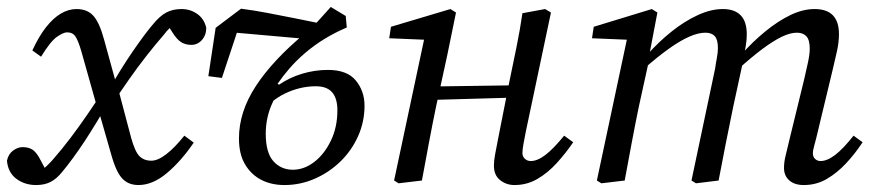

<svg xmlns="http://www.w3.org/2000/svg" viewBox="-38 -519 2511 552"><path d="M360 13Q341 13 327 5Q313 -3 303 -20Q293 -37 284 -67L247 -196L245 -197L196 -371Q187 -402 179 -414Q171 -426 155 -426Q144 -426 125.5 -413Q107 -400 80 -356L55 -374Q74 -415 94.5 -441Q115 -467 137 -480Q159 -493 182 -493Q213 -493 230.5 -473.5Q248 -454 261 -406L297 -275L299 -274L339 -123Q350 -83 363 -70Q376 -57 397 -57Q416 -57 440.5 -76Q465 -95 492 -129L519 -109Q483 -56 442 -21.5Q401 13 360 13ZM-18 -57Q-14 -76 -0.5 -86Q13 -96 27 -96Q45 -96 56.5 -88Q68 -80 80 -56L104 -11L74 -15L80 -27Q89 -35 97 -42.5Q105 -50 113 -59Q141 -91 165.5 -123.5Q190 -156 214 -191Q238 -226 262 -263L278 -233Q239 -164 205 -112.5Q171 -61 141 -25Q125 -5 107.5 4Q90 13 66 13Q33 13 9 -5Q-15 -23 -18 -57ZM287 -223 270 -252Q309 -321 343.5 -371Q378 -421 400 -447Q421 -473 440 -483Q459 -493 484 -493Q509 -493 529 -479Q549 -465 555 -439Q555 -418 542.5 -404Q530 -390 512 -390Q495 -390 482.5 -398Q470 -406 457 -427L434 -463L474 -459L468 -454Q459 -447 450 -438.5Q441 -430 433 -419Q407 -389 382 -357Q357 -325 333.5 -291.5Q310 -258 287 -223Z M600 -295 561 -300 582 -439 655 -494Q694 -489 732.5 -481.5Q771 -474 809.5 -466.5Q848 -459 886 -451L855 -406L606 -428L656 -464ZM780 13Q742 13 713 -2Q684 -17 666.5 -46.5Q649 -76 649 -121Q649 -159 661 -196.5Q673 -234 697.5 -271.5Q722 -309 757.5 -347Q793 -385 839 -423L857 -425L859 -439L913 -499L956 -473L959 -440Q924 -425 894 -406.5Q864 -388 839 -366.5Q814 -345 794.5 -322.5Q775 -300 760 -278L773 -271Q758 -250 747 -227Q736 -204 731 -181Q726 -158 726 -135Q726 -80 748 -55.5Q770 -31 804 -31Q836 -31 865 -53Q894 -75 913 -114Q932 -153 932 -202Q932 -236 917 -253.5Q902 -271 870 -271Q824 -271 780 -249.5Q736 -228 709 -186L699 -226H714Q733 -254 763.5 -275Q794 -296 830.5 -307Q867 -318 905 -318Q960 -318 985 -287.5Q1010 -257 1010 -215Q1010 -169 991.5 -127.5Q973 -86 940.5 -54.5Q908 -23 866.5 -5Q825 13 780 13Z M1108 8 1095 0 1185 -423 1202 -404 1081 -409 1086 -442 1257 -493 1273 -483 1248 -361 1216 -214Q1205 -161 1195 -107.5Q1185 -54 1175 0ZM1178 -231V-270L1461 -274V-239ZM1441 13Q1418 13 1400 -1Q1382 -15 1382 -43Q1382 -57 1385.5 -75.5Q1389 -94 1395 -125L1427 -287Q1437 -335 1447 -384Q1457 -433 1464 -481L1529 -493L1546 -483L1474 -142Q1470 -122 1467 -105.5Q1464 -89 1464 -79Q1464 -69 1471 -62.5Q1478 -56 1488 -56Q1507 -56 1530 -73.5Q1553 -91 1584 -129L1610 -110Q1588 -78 1562.5 -50Q1537 -22 1507 -4.5Q1477 13 1441 13Z M1691 8 1678 0 1768 -423 1785 -404 1664 -409 1669 -442 1836 -493 1852 -483 1828 -357 1830 -355 1799 -214Q1788 -161 1778 -107.5Q1768 -54 1758 0ZM1963 8 1950 0 2018 -322Q2020 -337 2023 -352.5Q2026 -368 2026 -381Q2026 -405 2017 -415Q2008 -425 1990 -425Q1970 -425 1944.5 -414Q1919 -403 1886.5 -380Q1854 -357 1814 -322V-362H1823Q1856 -399 1893 -428.5Q1930 -458 1968 -475.5Q2006 -493 2040 -493Q2074 -493 2091.5 -475Q2109 -457 2109 -420Q2109 -404 2106 -386.5Q2103 -369 2100 -353L2099 -346L2070 -212Q2059 -159 2048.5 -106Q2038 -53 2028 0ZM2273 13Q2246 13 2231 -0.5Q2216 -14 2216 -36Q2216 -53 2220.5 -71Q2225 -89 2232 -119L2274 -291Q2280 -317 2285 -340Q2290 -363 2290 -379Q2290 -404 2280.5 -414.5Q2271 -425 2253 -425Q2234 -425 2210 -413.5Q2186 -402 2155 -379Q2124 -356 2084 -320V-363H2094Q2126 -399 2162 -428.5Q2198 -458 2234 -475.5Q2270 -493 2304 -493Q2339 -493 2356.5 -475Q2374 -457 2374 -421Q2374 -398 2368.5 -373Q2363 -348 2357 -323L2313 -140Q2308 -118 2303.5 -102.5Q2299 -87 2299 -78Q2299 -68 2305.5 -62Q2312 -56 2321 -56Q2340 -56 2363 -73.5Q2386 -91 2416 -129L2442 -110Q2421 -78 2395 -50Q2369 -22 2339 -4.5Q2309 13 2273 13Z"/></svg>

Font: Source Serif 4 18pt
Style: Italic
Weight: 400
Italic angle: -12°
Designer: Frank Grießhammer
Foundry: Adobe Systems Incorporated
Version: Version 4.004;hotconv 1.0.116;makeotfexe 2.5.65601